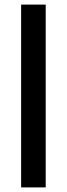

<svg xmlns="http://www.w3.org/2000/svg" viewBox="-20 -749 291 836"><path d="M72 67V-729H179V67Z"/></svg>

Font: Mona Sans Expanded Medium
Style: Regular
Weight: 500
Width: 7
Designer: Deni Anggara
Foundry: GitHub
Version: Version 2.000